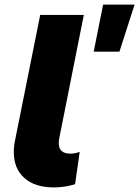

<svg xmlns="http://www.w3.org/2000/svg" viewBox="-20 -807 606 836"><path d="M40 -146Q40 -171 46 -198L155 -742H345L238 -205Q236 -197 236 -183Q236 -160 249 -149Q262 -138 285 -138Q309 -138 327 -146L307 -5Q262 9 215 9Q132 9 86 -32Q40 -73 40 -146ZM429 -787H566L500 -582H388Z"/></svg>

Font: Montserrat Alternates ExtraBold
Style: Italic
Weight: 800
Italic angle: -11.3°
Designer: Julieta Ulanovsky
Foundry: Julieta Ulanovsky
Version: Version 7.200